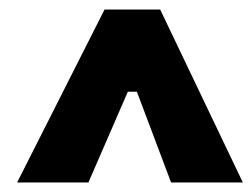

<svg xmlns="http://www.w3.org/2000/svg" viewBox="-20 -720 531 404"><path d="M16 -336H166L249 -527H268L340 -336H491L317 -700H200Z"/></svg>

Font: Fixel Text 20240404 ExtraBold
Style: Italic
Weight: 800
Width: 4
Italic angle: -10°
Designer: AlfaBravo + MacPaw
Foundry: Kyrylo Tkachov, Marchela Mozhyna, Serhii Makarenko, Maria Weinstein, Zakhar Kryvoshyya
Version: Version 1.211;Glyphs 3.2 (3225)